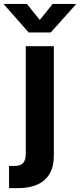

<svg xmlns="http://www.w3.org/2000/svg" viewBox="-77 -768 413 992"><path d="M56.2 -529.3H201.2V36.6Q201.2 92.3 179.4 129.6Q157.7 167 116.2 185.5Q74.7 204.1 14.6 204.1H-30.3V89.4H-3.4Q28.8 89.4 42.5 74.2Q56.2 59.1 56.2 26.9ZM62 -747.6 128.4 -665 195.3 -747.6H315.4V-745.6L185.1 -600.1H71.3L-57.1 -745.6V-747.6Z"/></svg>

Font: Inter 24pt
Style: Bold
Weight: 700
Designer: Rasmus Andersson
Foundry: rsms
Version: Version 4.001;git-66647c0bb